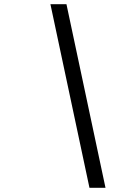

<svg xmlns="http://www.w3.org/2000/svg" viewBox="-20 -690 640 910"><path d="M295 -670H219L404 200H480Z"/></svg>

Font: LT Wave Mono Light
Style: Italic
Weight: 300
Designer: Daniel Lyons
Version: Version 2.5 (Glyphs App)